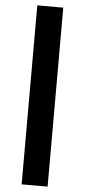

<svg xmlns="http://www.w3.org/2000/svg" viewBox="-65 -845 483 1090"><g transform="rotate(5 176.0 -300.0)"><path d="M102 210V-810H250V210Z"/></g></svg>

Font: M PLUS 1 Thin ExtraBold
Style: Regular
Weight: 800
Version: Version 1.001